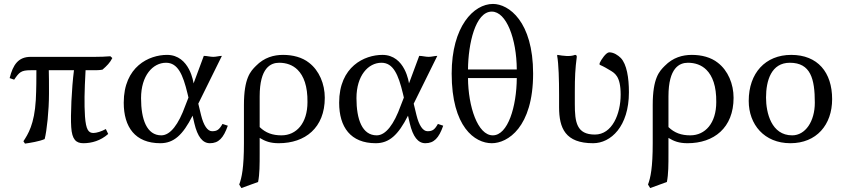

<svg xmlns="http://www.w3.org/2000/svg" viewBox="-20 -718 4288 976"><path d="M136 -361H165C165 -326 165 -266 162 -210C155 -86 122 -35 99 0L107 12C135 8 179 1 207 -11C218 -53 229 -156 229 -242C229 -249 229 -256 229 -264C229 -295 229 -329 228 -361H356C344 -268 338 -130 342 -72C346 -8 367 10 404 10C446 10 492 -3 530 -37L518 -62C496 -50 471 -42 455 -42C430 -42 417 -58 412 -126C408 -192 409 -250 415 -361H454C470 -361 486 -361 501 -364C523 -383 539 -399 551 -423L541 -432C515 -430 490 -429 464 -429H136C73 -429 46 -389 29 -321L52 -313C78 -351 87 -361 136 -361Z M988 -191 1108 -434C1095 -434 1079 -429 1064 -429C1049 -429 1031 -434 1016 -434L964 -294C964 -294 946 -439 829 -439C738 -439 609 -380 609 -196C609 -72 667 10 795 10C863 10 909 -31 959 -130L968 -91C984 -23 1010 10 1047 10C1091 10 1116 -16 1138 -79L1111 -88C1094 -58 1083 -51 1058 -51C1035 -51 1015 -80 1002 -133ZM938 -222 922 -181C888 -86 846 -30 800 -30C726 -30 697 -111 697 -219C697 -334 757 -399 824 -399C884 -399 910 -339 933 -243Z M1292 207C1300 167 1300 119 1300 61V-17C1328 0 1354 10 1397 10C1531 10 1631 -68 1631 -221C1631 -291 1603 -359 1551 -399C1516 -427 1468 -439 1419 -439C1372 -439 1323 -426 1281 -383C1254 -356 1220 -322 1220 -184V10C1220 134 1209 186 1196 220L1207 238ZM1543 -199C1543 -92 1487 -30 1411 -30C1366 -30 1331 -42 1300 -72V-228C1300 -374 1356 -399 1399 -399C1435 -399 1468 -388 1493 -363C1524 -332 1544 -280 1543 -199Z M2083 -191 2203 -434C2190 -434 2174 -429 2159 -429C2144 -429 2126 -434 2111 -434L2059 -294C2059 -294 2041 -439 1924 -439C1833 -439 1704 -380 1704 -196C1704 -72 1762 10 1890 10C1958 10 2004 -31 2054 -130L2063 -91C2079 -23 2105 10 2142 10C2186 10 2211 -16 2233 -79L2206 -88C2189 -58 2178 -51 2153 -51C2130 -51 2110 -80 2097 -133ZM2033 -222 2017 -181C1983 -86 1941 -30 1895 -30C1821 -30 1792 -111 1792 -219C1792 -334 1852 -399 1919 -399C1979 -399 2005 -339 2028 -243Z M2276 -344C2276 -72 2394 10 2480 10C2560 10 2690 -70 2690 -344C2690 -609 2566 -698 2486 -698C2388 -698 2276 -584 2276 -344ZM2607 -365H2359C2360 -494 2396 -659 2480 -659C2554 -659 2606 -521 2607 -365ZM2607 -321C2606 -176 2562 -30 2485 -30C2408 -30 2360 -177 2359 -321Z M2902 -251C2902 -326 2904 -368 2912 -429C2912 -436 2909 -439 2903 -439C2878 -429 2843 -434 2814 -439L2812 -436C2820 -393 2822 -310 2822 -235V-173C2822 -66 2854 10 2995 10C3085 10 3177 -75 3177 -249C3177 -323 3166 -391 3136 -423C3122 -437 3100 -452 3077 -452C3061 -452 3036 -415 3028 -397C3028 -397 3028 -389 3028 -389C3053 -378 3065 -370 3077 -363C3104 -347 3135 -333 3135 -237C3135 -139 3092 -34 3004 -34C2911 -34 2902 -97 2902 -189Z M3370 207C3378 167 3378 119 3378 61V-17C3406 0 3432 10 3475 10C3609 10 3709 -68 3709 -221C3709 -291 3681 -359 3629 -399C3594 -427 3546 -439 3497 -439C3450 -439 3401 -426 3359 -383C3332 -356 3298 -322 3298 -184V10C3298 134 3287 186 3274 220L3285 238ZM3621 -199C3621 -92 3565 -30 3489 -30C3444 -30 3409 -42 3378 -72V-228C3378 -374 3434 -399 3477 -399C3513 -399 3546 -388 3571 -363C3602 -332 3622 -280 3621 -199Z M3786 -205C3786 -85 3865 10 3998 10C4130 10 4210 -83 4210 -214C4210 -350 4137 -439 4002 -439C3871 -439 3786 -347 3786 -205ZM3995 -399C4101 -399 4122 -317 4122 -196C4122 -101 4074 -30 4007 -30C3901 -30 3874 -145 3874 -222C3874 -309 3901 -399 3995 -399Z"/></svg>

Font: Libertinus Sans
Style: Regular
Weight: 400
Designer: Philipp H. Poll, Khaled Hosny
Foundry: Caleb Maclennan
Version: Version 7.050;RELEASE